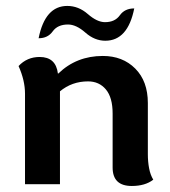

<svg xmlns="http://www.w3.org/2000/svg" viewBox="-20 -615 567 641"><path d="M173.3 -369.6H174.8Q235.4 -428.2 323.2 -428.2Q389.6 -428.2 431.6 -386Q473.6 -343.8 473.6 -271V-100.1Q473.6 -75.2 477.8 -53.2Q481.9 -31.2 491.7 -15.1Q464.8 5.9 419.9 5.9Q356 5.9 356 -55.7V-235.8Q356 -289.6 333.5 -316.4Q311 -343.3 273.9 -343.3Q220.2 -343.3 180.2 -310.1V0H63.5V-302.2Q63.5 -346.2 42 -394.5Q70.3 -424.8 112.3 -424.8Q166.5 -424.8 173.3 -369.6ZM331.5 -479Q295.9 -479 265.1 -506.1Q234.4 -533.2 207 -533.2Q172.4 -533.2 156 -510.3Q139.6 -487.3 108.9 -487.3Q130.4 -595.2 204.6 -595.2Q242.2 -595.2 273.2 -568.1Q304.2 -541 330.6 -541Q363.8 -541 380.1 -564Q396.5 -586.9 428.2 -586.9Q406.7 -479 331.5 -479Z"/></svg>

Font: ALMAS
Style: Bold
Weight: 700
Designer: ALMAS Font/ by Husham Jawad Kadhim, derived from the Bainsely font by/ Paul James MIller
Foundry: High-Logic / Made with FontCreator
Version: Version 1.411;September 19, 2021;FontCreator 14.0.0.2814 32-